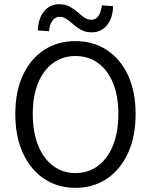

<svg xmlns="http://www.w3.org/2000/svg" viewBox="-20 -886 722 918"><path d="M340.8 12.2Q256.3 12.2 191.4 -31Q126.5 -74.2 89.8 -153.6Q53.2 -232.9 53.2 -340.8Q53.2 -449.2 89.8 -527.3Q126.5 -605.5 191.4 -647.5Q256.3 -689.5 340.8 -689.5Q425.3 -689.5 490.2 -647.2Q555.2 -605 591.8 -526.9Q628.4 -448.7 628.4 -340.8Q628.4 -232.9 591.8 -153.6Q555.2 -74.2 490.2 -31Q425.3 12.2 340.8 12.2ZM340.8 -58.6Q402.8 -58.6 449 -93.3Q495.1 -127.9 520.5 -191.4Q545.9 -254.9 545.9 -340.8Q545.9 -426.8 520.5 -488.8Q495.1 -550.8 449 -584.5Q402.8 -618.2 340.8 -618.2Q279.8 -618.2 233.6 -584.5Q187.5 -550.8 162.1 -488.8Q136.7 -426.8 136.7 -340.8Q136.7 -254.9 162.1 -191.4Q187.5 -127.9 233.6 -93.3Q279.8 -58.6 340.8 -58.6ZM418.9 -731.4Q389.6 -731.4 368.9 -742.7Q348.1 -753.9 331.5 -768.6Q314.9 -783.2 299.3 -794.4Q283.7 -805.7 264.6 -805.7Q244.6 -805.7 231 -787.8Q217.3 -770 214.4 -736.8L160.6 -740.7Q163.1 -798.3 190.7 -832Q218.3 -865.7 262.7 -865.7Q292 -865.7 312.7 -854.5Q333.5 -843.3 350.1 -828.6Q366.7 -814 382.3 -802.7Q397.9 -791.5 417 -791.5Q457.5 -791.5 467.3 -860.4L521 -856.4Q519 -799.3 491.5 -765.4Q463.9 -731.4 418.9 -731.4Z"/></svg>

Font: Akatab
Style: Regular
Weight: 400
Designer: SIL Global
Foundry: SIL Global
Version: Version 4.100